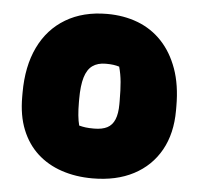

<svg xmlns="http://www.w3.org/2000/svg" viewBox="-45 -606 691 664"><g transform="rotate(5 300.0 -273.5)"><path d="M301 -559Q359 -559 407.5 -540.5Q456 -522 491.5 -484.5Q527 -447 547 -391.5Q567 -336 567 -261V-247Q567 -167 534.5 -109Q502 -51 442 -19.5Q382 12 299 12Q241 12 192 -4.5Q143 -21 107.5 -53.5Q72 -86 52.5 -134.5Q33 -183 33 -248V-262Q33 -354 65 -420.5Q97 -487 157.5 -523Q218 -559 301 -559ZM311 -387Q283 -387 265 -374Q247 -361 238.5 -332.5Q230 -304 230 -257V-246Q230 -221 232 -201Q234 -181 238 -166Q249 -163 260.5 -161.5Q272 -160 290 -160Q318 -160 335.5 -169Q353 -178 361.5 -198.5Q370 -219 370 -252V-263Q370 -301 367.5 -328.5Q365 -356 358 -381Q348 -384 337.5 -385.5Q327 -387 311 -387Z"/></g></svg>

Font: Recursive Monospace Casual Black
Style: Regular
Weight: 900
Version: Version 1.047